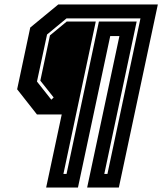

<svg xmlns="http://www.w3.org/2000/svg" viewBox="-20 -720 724 857"><path d="M186 117 255.5 -209H145L56.5 -321.5L115 -597L240 -700H684.5L510.5 117H369L513 -559H472L328 117ZM263 56.5H277L421.5 -624H590L445.5 56.5H459.5L607 -638H277L190 -566L145 -356L209 -275L219.5 -285L160 -360L203 -562L278 -624H407.5Z"/></svg>

Font: Tourney Thin
Style: Italic
Weight: 100
Italic angle: -12°
Designer: Tyler Finck
Foundry: Etcetera Type Co
Version: Version 1.015